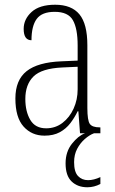

<svg xmlns="http://www.w3.org/2000/svg" viewBox="-20 -563 486 811"><path d="M168 10Q114 10 79.5 -28.5Q45 -67 45 -147Q45 -225 92.5 -262.5Q140 -300 239 -304L308 -307V-371Q308 -442 288 -477.5Q268 -513 211 -513Q157 -513 135 -483Q113 -453 113 -393Q80 -393 80 -441Q80 -482 113.5 -512.5Q147 -543 213 -543Q282 -543 315.5 -502.5Q349 -462 349 -372V-107Q349 -54 359.5 -39.5Q370 -25 401 -25H404V0H318L311 -93H308Q295 -66 277 -42.5Q259 -19 232.5 -4.5Q206 10 168 10ZM175 -21Q214 -21 244 -44Q274 -67 291 -104.5Q308 -142 308 -186V-281L243 -278Q156 -274 121.5 -240Q87 -206 87 -145Q87 -92 108 -56.5Q129 -21 175 -21ZM349 228Q308 228 282.5 203.5Q257 179 257 127Q257 78 284 44Q311 10 339 0H377Q358 7 338.5 24Q319 41 306 65.5Q293 90 293 122Q293 163 309.5 180.5Q326 198 352 198Q376 198 404 185V214Q378 228 349 228Z"/></svg>

Font: Noto Serif Condensed ExtraLight
Style: Regular
Weight: 200
Width: 3
Designer: Monotype Design Team
Foundry: Monotype Imaging Inc.
Version: Version 2.013; ttfautohint (v1.8.4.7-5d5b)